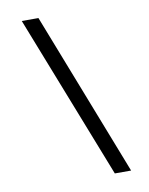

<svg xmlns="http://www.w3.org/2000/svg" viewBox="-95 -929 791 1020"><g transform="rotate(-10 300.0 -418.5)"><path d="M528.3 23.4H440.4L94.2 -859.9H184.1Z"/></g></svg>

Font: Oxygen Mono
Style: Regular
Weight: 400
Designer: Vernon Adams
Foundry: Vernon Adams
Version: Version 0.201; ttfautohint (v0.8) -r 50 -G 200 -x